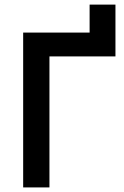

<svg xmlns="http://www.w3.org/2000/svg" viewBox="-20 -818 541 838"><path d="M371.1 -797.9H483.9V-571.8H195.8V0H81.1V-675.8H371.1Z"/></svg>

Font: Lorenzo Sans Medium
Style: Regular
Weight: 500
Foundry: Intel Corporation
Version: Version 1.00; ttfautohint (v1.5)